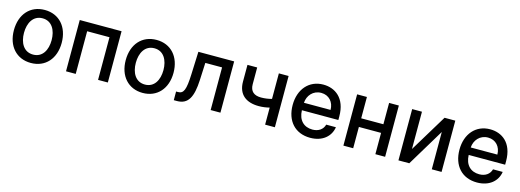

<svg xmlns="http://www.w3.org/2000/svg" viewBox="-7 -1257 5341 1973"><g transform="rotate(15 2664.0 -271.0)"><path d="M301.1 11C454.9 11 555.4 -101.6 555.4 -270.2C555.4 -440 454.9 -552.6 301.1 -552.6C147.4 -552.6 46.9 -440 46.9 -270.2C46.9 -101.6 147.4 11 301.1 11ZM154.1 -270.6C154.1 -375 201 -463.8 301.5 -463.8C401.3 -463.8 448.2 -375 448.2 -270.6C448.2 -165.8 401.3 -78.1 301.5 -78.1C201 -78.1 154.1 -165.8 154.1 -270.6Z M673.7 0H777V-453.8H1014.6V0H1118.6V-545.5H673.7Z M1490.8 11C1644.5 11 1745 -101.6 1745 -270.2C1745 -440 1644.5 -552.6 1490.8 -552.6C1337 -552.6 1236.5 -440 1236.5 -270.2C1236.5 -101.6 1337 11 1490.8 11ZM1343.8 -270.6C1343.8 -375 1390.6 -463.8 1491.1 -463.8C1590.9 -463.8 1637.8 -375 1637.8 -270.6C1637.8 -165.8 1590.9 -78.1 1491.1 -78.1C1390.6 -78.1 1343.8 -165.8 1343.8 -270.6Z M1820.3 0H1854.4C1973.4 0 2017 -88.1 2025.6 -268.5L2034.1 -453.8H2212.4V0H2316.4V-545.5H1935.7L1926.1 -304C1919.4 -135.7 1900.2 -92 1839.5 -92H1820Z M2895.6 -545.5H2791.9V-273.8C2756 -264.2 2719.8 -258.5 2678.3 -258.5C2605.8 -258.5 2561.1 -291.2 2561.1 -368.3V-546.5H2457.7V-368.3C2457.7 -231.9 2543.3 -166.9 2678.3 -166.9C2719.5 -166.9 2757.1 -172.6 2791.9 -181.5V0H2895.6Z M3272.4 11C3403.4 11 3486.5 -62.5 3501.4 -162.6H3398.4C3383.9 -108.7 3337.7 -76.7 3273.4 -76.7C3182.5 -76.7 3121.8 -135.3 3118.6 -240.8H3506.4V-278.4C3506.4 -475.5 3388.5 -552.6 3264.9 -552.6C3112.9 -552.6 3012.8 -436.8 3012.8 -269.2C3012.8 -99.8 3111.5 11 3272.4 11ZM3119 -320.3C3123.6 -397.7 3179.3 -464.8 3265.6 -464.8C3348 -464.8 3402 -403.8 3402.3 -320.3Z M3728.7 -545.5H3624.6V0H3728.7V-226.6H3964.8V0H4068.5V-545.5H3964.8V-318.5H3728.7Z M4314.3 -148.8V-545.5H4210.2V0H4325.6L4565 -397V0H4669V-545.5H4554.7Z M5046.9 11C5177.9 11 5261 -62.5 5275.9 -162.6H5172.9C5158.4 -108.7 5112.2 -76.7 5047.9 -76.7C4957 -76.7 4896.3 -135.3 4893.1 -240.8H5280.9V-278.4C5280.9 -475.5 5163 -552.6 5039.4 -552.6C4887.4 -552.6 4787.3 -436.8 4787.3 -269.2C4787.3 -99.8 4886 11 5046.9 11ZM4893.5 -320.3C4898.1 -397.7 4953.8 -464.8 5040.1 -464.8C5122.5 -464.8 5176.5 -403.8 5176.8 -320.3Z"/></g></svg>

Font: Magic Ui Pro Medium
Style: Regular
Weight: 500
Designer: Stefan Endress, Andreas Faust
Version: Version 1.000;FEAKit 1.0